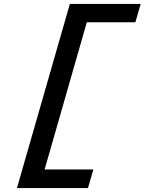

<svg xmlns="http://www.w3.org/2000/svg" viewBox="-20 -812 733 973"><path d="M65.9 141.1 334 -792H692.9L666 -699.2H419.9L206.1 46.9H453.1L425.8 141.1Z"/></svg>

Font: IntelOne Mono Medium
Style: Italic
Weight: 500
Italic angle: -16°
Designer: Fred Shallcrass
Foundry: Frere-Jones Type LLC
Version: Version 1.200;hotconv 1.1.0;makeotfexe 2.6.0;FJTRelease1.2